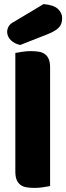

<svg xmlns="http://www.w3.org/2000/svg" viewBox="-20 -911 324 939"><path d="M225 -1Q214 1 192.5 4.5Q171 8 149 8Q127 8 109.5 5Q92 2 80 -7Q68 -16 61.5 -31.5Q55 -47 55 -72V-652Q66 -654 87.5 -657.5Q109 -661 131 -661Q153 -661 170.5 -658Q188 -655 200 -646Q212 -637 218.5 -621.5Q225 -606 225 -581ZM193 -891Q242 -887 263 -867.5Q284 -848 284 -822Q284 -793 267.5 -776Q251 -759 216 -745L79 -691Q50 -697 32.5 -715Q15 -733 15 -755Q15 -769 22.5 -782Q30 -795 46 -803Z"/></svg>

Font: Baloo Bhai
Style: Regular
Weight: 400
Designer: Supriya Tembe, Noopur Datye and Ek Type
Foundry: Ek Type
Version: Version 1.100;PS 1.000;hotconv 1.0.88;makeotf.lib2.5.647800;